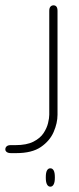

<svg xmlns="http://www.w3.org/2000/svg" viewBox="-114 -400 296 721"><path d="M-53 175H-73Q-83 175 -88.5 171Q-94 167 -94 161Q-94 154 -89 149.5Q-84 145 -74 145H-56Q-14 145 11.5 132Q37 119 49.5 100Q62 81 66.5 62Q71 43 71 31V-359Q71 -370 75.5 -375Q80 -380 87 -380Q94 -380 98 -375Q102 -370 102 -359V31Q102 62 87.5 95.5Q73 129 39.5 152Q6 175 -53 175ZM75 301Q67 301 62.5 292.5Q58 284 58 268V265Q58 248 62.5 240Q67 232 75 232Q83 232 87.5 240Q92 248 92 265V268Q92 284 87.5 292.5Q83 301 75 301Z"/></svg>

Font: Beiruti ExtraLight
Style: Regular
Weight: 250
Designer: Arlette Boutros
Foundry: Boutros
Version: Version 1.41